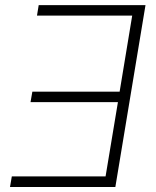

<svg xmlns="http://www.w3.org/2000/svg" viewBox="-20 -748 622 768"><path d="M562 -727.5 441.4 0H20L27.3 -42.5H402.3L451.7 -339.4H102.1L109.4 -381.3H458.5L508.8 -685.5H127.9L134.8 -727.5Z"/></svg>

Font: Inter 20pt ExtraLight
Style: Italic
Weight: 250
Italic angle: -9.3988°
Version: Version 4.001;git-66647c0bb